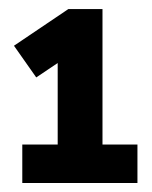

<svg xmlns="http://www.w3.org/2000/svg" viewBox="-20 -799 340 429"><path d="M287.1 -390.1H29.8V-476.1H108.9V-658.2L61 -626L11.2 -696.8L132.8 -778.8H209V-476.1H287.1Z"/></svg>

Font: Cooper Hewitt
Style: Semibold
Weight: 709
Designer: Village Type and Design LLC
Foundry: Cooper Hewitt Smithsonian Design Museum
Version: 1.000